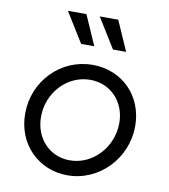

<svg xmlns="http://www.w3.org/2000/svg" viewBox="-88 -864 834 950"><g transform="rotate(10 329.0 -389.0)"><path d="M314 12C473 12 603 -122 603 -286C603 -439 491 -548 344 -548C183 -548 56 -416 56 -253C56 -97 171 12 314 12ZM136 -251C136 -372 229 -473 345 -473C447 -473 523 -394 523 -287C523 -167 430 -63 313 -63C211 -63 136 -143 136 -251ZM176 -790 269 -640H335L269 -790ZM336 -790 429 -640H495L429 -790Z"/></g></svg>

Font: Mluvka
Style: Italic
Weight: 400
Italic angle: -8°
Designer: Modified by Jiří Krblich, Original typeface by Gumpita Rahayu
Foundry: Gumpita Rahayu & Jiří Krblich
Version: Version 2.000;Glyphs 3.1.1 (3134)